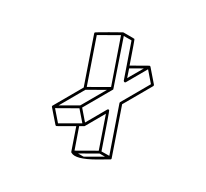

<svg xmlns="http://www.w3.org/2000/svg" viewBox="-116 -828 965 899"><g transform="rotate(-30 366.0 -379.0)"><path d="M250.5 -103H249.5L191.9 -135.7Q105.5 -186 105.5 -220.7V-224.1L106.4 -226.1H106.9V-226.6L187 -318.8L107.9 -364.7Q105 -366.2 105 -371.1L133.3 -453.6L134.3 -455.6Q134.8 -455.6 135.3 -456.1Q135.7 -456.5 136.7 -457Q137.2 -457 137.2 -457.5L307.6 -458L476.6 -652.8Q479.5 -655.3 481.9 -655.3Q483.4 -655.3 539.6 -623L595.2 -590.3Q595.7 -590.3 595.7 -589.8H596.2L597.2 -588.4H597.7Q597.7 -587.9 612.3 -563Q627 -538.1 627 -536.1Q627 -533.7 544.9 -439.5Q624 -394 626 -392.1L627.4 -387.2L599.1 -305.2Q597.2 -300.8 592.8 -300.8L424.3 -300.3L254.9 -105Q254.4 -104.5 254.2 -104.5Q253.9 -104.5 253.2 -103.8Q252.4 -103 250.5 -103ZM596.2 -394.5 536.6 -429.2 505.9 -394.5ZM419.9 -396 581.5 -583 483.4 -640.1 321.3 -453.1ZM251.5 -393.6 396.5 -394 309.1 -444.8 164.1 -444.3ZM218.3 -315.9 241.7 -383.8 143.1 -441.4 119.6 -373ZM220.7 -166.5 336.4 -299.8 221.7 -299.3 218.8 -300.3 198.7 -312 122.6 -223.6ZM231.9 -127.9 217.3 -153.3 130.4 -203.6 145 -178.2ZM251.5 -121.1 416 -311Q418 -313.5 421.4 -313.5L587.9 -314L611.3 -381.3L491.2 -380.9Q484.9 -380.9 484.9 -387.7Q484.9 -390.1 486.3 -392.1L611.8 -537.1L590.8 -573.2Q424.8 -382.3 423.8 -381.8V-381.3L421.4 -380.9L254.4 -380.4L231 -313L350.6 -313.5Q357.9 -313.5 357.9 -306.6Q357.9 -303.7 230 -157.2Z"/></g></svg>

Font: 3D Isometric
Style: Regular
Weight: 400
Designer: GGBotNet
Version: 1.10